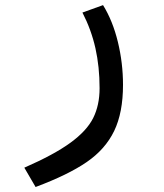

<svg xmlns="http://www.w3.org/2000/svg" viewBox="-20 -517 640 750"><path d="M369 -172.5Q369 -256 352.8 -328.5Q336.5 -401 302 -468L382.5 -497Q420.5 -435.5 440.5 -353Q460.5 -270.5 460.5 -185.5Q460.5 -77 426 -5.5Q391.5 66 318.8 116Q246 166 119 213.5L75 138Q191.5 87 255.2 40.5Q319 -6 344 -56Q369 -106 369 -172.5Z"/></svg>

Font: JuliaMono
Style: Regular
Weight: 400
Monospace: yes
Designer: cormullion
Foundry: corm
Version: Version 0.055; ttfautohint (v1.8.4)